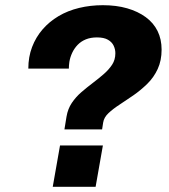

<svg xmlns="http://www.w3.org/2000/svg" viewBox="-20 -719 652 739"><path d="M228 -221 236 -270Q241 -300 256.5 -323Q272 -346 293.5 -364.5Q315 -383 337.5 -400Q360 -417 379.5 -434Q399 -451 411.5 -470Q424 -489 424 -514Q424 -529 417.5 -543Q411 -557 395.5 -566Q380 -575 353 -575Q329 -575 310.5 -567.5Q292 -560 279 -546.5Q266 -533 258 -516Q250 -499 247 -481Q246 -474 245.5 -467.5Q245 -461 245 -455H89Q89 -500 103.5 -538Q118 -576 144 -606Q170 -636 205.5 -657Q241 -678 284.5 -688.5Q328 -699 376 -699Q428 -699 469.5 -687Q511 -675 541 -653Q571 -631 586.5 -599.5Q602 -568 602 -528Q602 -486 587 -453.5Q572 -421 547 -396.5Q522 -372 494 -352.5Q466 -333 440.5 -316.5Q415 -300 397.5 -283.5Q380 -267 377 -247L373 -221ZM183 0 211 -159H376L348 0Z"/></svg>

Font: Archivo SemiBold ExtraBold
Style: Italic
Weight: 800
Italic angle: -10°
Version: Version 2.001